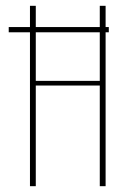

<svg xmlns="http://www.w3.org/2000/svg" viewBox="-20 -640 402 660"><path d="M10 -529V-547H354V-529ZM83 -620H103V-362H323V-620H343V0H323V-346H103V0H83Z"/></svg>

Font: Smooch Sans Thin Thin
Style: Regular
Weight: 250
Version: Version 1.010